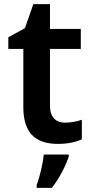

<svg xmlns="http://www.w3.org/2000/svg" viewBox="-20 -681 439 922"><path d="M292 -92C249 -92 220 -118 220 -172V-446H368V-542H220V-661H140L100 -546L20 -502V-446H92V-166C92 -28 165 10 259 10C306 10 345 1 373 -12V-106C351 -98 321 -92 292 -92ZM310 71V61H190C187 102 170 172 156 208V221H229C266 174 296 114 310 71Z"/></svg>

Font: Noto Sans Myanmar UI SemiBold
Style: Regular
Weight: 600
Designer: Monotype Design Team
Foundry: Monotype Imaging Inc.
Version: Version 2.103